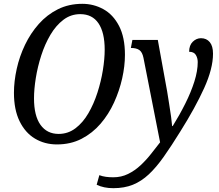

<svg xmlns="http://www.w3.org/2000/svg" viewBox="-20 -745 1147 1005"><path d="M278 11Q214 11 163 -19.5Q112 -50 82.5 -110.5Q53 -171 53 -259Q53 -319 67.5 -384.5Q82 -450 111 -510.5Q140 -571 183 -619.5Q226 -668 283 -696.5Q340 -725 411 -725Q470 -725 521 -697Q572 -669 603 -609.5Q634 -550 634 -458Q634 -399 619.5 -334.5Q605 -270 577 -208.5Q549 -147 506.5 -97.5Q464 -48 407 -18.5Q350 11 278 11ZM287 -44Q336 -44 375 -73.5Q414 -103 442.5 -152Q471 -201 490 -260Q509 -319 518.5 -378Q528 -437 528 -485Q528 -575 495.5 -623Q463 -671 400 -671Q351 -671 312 -641.5Q273 -612 244 -563Q215 -514 196 -455Q177 -396 167.5 -337Q158 -278 158 -230Q158 -139 192 -91.5Q226 -44 287 -44ZM573 240Q523 240 486 222L500 172Q516 178 534 180.5Q552 183 573 183Q615 183 650.5 165.5Q686 148 716 120Q746 92 771 60Q796 28 818 0L731 -442Q725 -472 709.5 -483Q694 -494 665 -494L673 -536H806L855 -266Q859 -240 865 -203.5Q871 -167 875.5 -134Q880 -101 881 -85H884Q920 -143 950 -203Q980 -263 997.5 -318.5Q1015 -374 1015 -420Q1015 -441 1005 -457.5Q995 -474 970 -474Q970 -508 989 -526.5Q1008 -545 1032 -545Q1061 -545 1078 -524.5Q1095 -504 1095 -464Q1095 -386 1048.5 -283.5Q1002 -181 924 -57Q877 19 837.5 75Q798 131 759 167.5Q720 204 675.5 222Q631 240 573 240Z"/></svg>

Font: Noto Serif SemiCondensed
Style: Italic
Weight: 400
Width: 4
Italic angle: -12°
Designer: Monotype Design Team
Foundry: Monotype Imaging Inc.
Version: Version 2.013